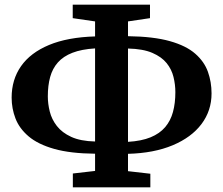

<svg xmlns="http://www.w3.org/2000/svg" viewBox="-20 -784 959 825"><path d="M293 21V-38.5L388.5 -49.5V-123.5Q282.5 -124.5 212.8 -144.2Q143 -164 103 -198Q63 -232 46.5 -275Q30 -318 30 -364.5Q30 -442 70.5 -499.8Q111 -557.5 190.8 -590.8Q270.5 -624 388.5 -627.5V-692L292.5 -706V-764H624.5V-706L530 -692V-628.5Q640 -627 710 -607.2Q780 -587.5 819 -553.2Q858 -519 873.5 -475.2Q889 -431.5 889 -382.5Q889 -308.5 845.8 -251Q802.5 -193.5 722 -159.8Q641.5 -126 530 -123V-48.5L626 -37.5V21ZM388.5 -176V-576Q330.5 -572.5 291.2 -557.2Q252 -542 228.8 -515.8Q205.5 -489.5 195.5 -453Q185.5 -416.5 185.5 -370Q185.5 -338 193.8 -304.8Q202 -271.5 224.2 -242.8Q246.5 -214 286.2 -195.8Q326 -177.5 388.5 -176ZM530 -174.5Q588 -178 627 -194Q666 -210 689.5 -237.5Q713 -265 723.2 -302.8Q733.5 -340.5 733.5 -388Q733.5 -420.5 725.5 -453.2Q717.5 -486 696 -512.8Q674.5 -539.5 634.5 -556.8Q594.5 -574 530 -575.5Z"/></svg>

Font: Merriweather 24pt
Style: Bold
Weight: 700
Designer: Eben Sorkin
Foundry: Eben Sorkin
Version: Version 2.100